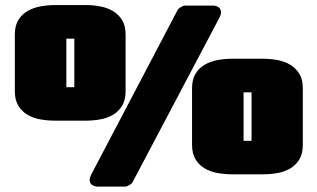

<svg xmlns="http://www.w3.org/2000/svg" viewBox="-20 -688 1221 739"><path d="M37.1 -555.2Q37.1 -588.9 50.5 -610.8Q64 -632.8 85.9 -645.5Q107.9 -658.2 135.5 -663.3Q163.1 -668.5 191.4 -668.5H310.1Q338.4 -668.5 366 -663.3Q393.6 -658.2 415 -645.3Q436.5 -632.3 450 -610.6Q463.4 -588.9 463.4 -555.2V-336.9Q463.4 -303.2 450.2 -281.2Q437 -259.3 415.3 -246.3Q393.6 -233.4 366.2 -228.5Q338.9 -223.6 310.1 -223.6H191.4Q163.1 -223.6 135.3 -228.5Q107.4 -233.4 85.7 -246.3Q64 -259.3 50.5 -281.2Q37.1 -303.2 37.1 -336.9ZM462.9 30.3H356.9Q344.7 30.3 335 24.2Q325.2 18.1 325.2 4.4Q325.2 -4.4 330.1 -14.2L664.1 -650.4Q665 -652.8 668.5 -655.5Q671.9 -658.2 676 -660.6Q680.2 -663.1 684.3 -664.8Q688.5 -666.5 690.9 -666.5H798.8Q811 -666.5 820.8 -660.4Q830.6 -654.3 830.6 -640.6Q830.6 -631.8 825.7 -622.1L489.7 14.2Q488.8 16.6 485.4 19.3Q481.9 22 477.8 24.4Q473.6 26.9 469.5 28.6Q465.3 30.3 462.9 30.3ZM266.1 -352.5V-539.1H235.4V-352.5ZM719.2 -348.6Q719.2 -382.3 732.7 -404.3Q746.1 -426.3 768.1 -439Q790 -451.7 817.6 -456.8Q845.2 -461.9 873.5 -461.9H992.2Q1020.5 -461.9 1048.1 -456.8Q1075.7 -451.7 1097.2 -438.7Q1118.7 -425.8 1132.1 -404.1Q1145.5 -382.3 1145.5 -348.6V-130.4Q1145.5 -96.7 1132.3 -74.7Q1119.1 -52.7 1097.4 -39.8Q1075.7 -26.9 1048.3 -22Q1021 -17.1 992.2 -17.1H873.5Q845.2 -17.1 817.4 -22Q789.6 -26.9 767.8 -39.8Q746.1 -52.7 732.7 -74.7Q719.2 -96.7 719.2 -130.4ZM948.2 -146V-332.5H917.5V-146Z"/></svg>

Font: Akaash Gobhi Moti
Style: Regular
Weight: 400
Designer: Kulbir Singh Thind, MD
Foundry: Punjab Online
Version: Version 1.200